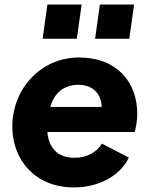

<svg xmlns="http://www.w3.org/2000/svg" viewBox="-20 -810 652 842"><path d="M317 -640 338 -790H188L167 -640ZM547 -640 568 -790H418L397 -640ZM304 12C413 12 507 -39 545 -119L427 -180C404 -143 362 -118 307 -118C256 -118 220 -138 201 -178C194 -193 189 -211 188 -231H571C578 -260 582 -285 582 -310C582 -451 492 -558 326 -558C161 -558 34 -422 34 -255C34 -106 137 12 304 12ZM200 -341 201 -343C218 -400 257 -438 325 -438C377 -438 412 -410 423 -366C425 -358 426 -350 426 -341Z"/></svg>

Font: Plus Jakarta Sans ExtraBold
Style: Italic
Weight: 800
Italic angle: -8°
Designer: Gumpita Rahayu
Foundry: Tokotype
Version: Version 2.071;gftools[0.9.30]